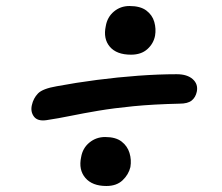

<svg xmlns="http://www.w3.org/2000/svg" viewBox="-20 -650 740 639"><path d="M134 -250Q105 -246 93 -262Q81 -278 86 -300Q91 -323 106.5 -339Q122 -355 169 -363Q233 -375 302.5 -384Q372 -393 440 -398Q508 -403 568 -403Q603 -403 621.5 -386.5Q640 -370 635 -345Q631 -326 618 -315.5Q605 -305 578 -305Q490 -303 424 -296.5Q358 -290 307.5 -281.5Q257 -273 215.5 -264.5Q174 -256 134 -250ZM334 -31Q287 -31 264 -58Q241 -85 250 -127Q255 -157 277.5 -175.5Q300 -194 330 -194Q365 -194 384.5 -179Q404 -164 411 -141Q418 -118 414 -94Q408 -69 388 -50Q368 -31 334 -31ZM416 -468Q368 -468 345.5 -494.5Q323 -521 332 -563Q337 -593 359 -611.5Q381 -630 411 -630Q447 -630 467 -615Q487 -600 493.5 -577Q500 -554 496 -531Q491 -505 470.5 -486.5Q450 -468 416 -468Z"/></svg>

Font: Shantell Sans Light Medium
Style: Italic
Weight: 500
Italic angle: -11°
Version: Version 1.011;[c5ecc13dd]